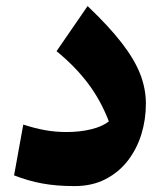

<svg xmlns="http://www.w3.org/2000/svg" viewBox="-20 -611 546 640"><path d="M466.3 -265.1Q466.3 -212.4 451.2 -163.3Q436 -114.3 406 -75.4Q376 -36.6 331.5 -13.7Q287.1 9.3 228.5 9.3Q168.5 9.3 121.6 0.7Q74.7 -7.8 26.9 -26.4L57.6 -195.8Q94.7 -183.6 129.6 -177.2Q164.6 -170.9 201.7 -170.9Q246.6 -170.9 284.4 -180.2Q322.3 -189.5 342.8 -206.5Q315.4 -277.8 272.2 -334.5Q229 -391.1 168.5 -440.4L272 -590.8Q342.8 -523.4 385.5 -468.3Q428.2 -413.1 447.3 -364.3Q466.3 -315.4 466.3 -265.1Z"/></svg>

Font: Pinar DS2-Bold
Style: Regular
Weight: 700
Designer: Amin Abedi
Version: Version 2.000